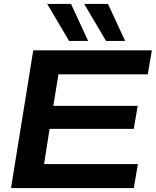

<svg xmlns="http://www.w3.org/2000/svg" viewBox="-20 -956 792 976"><path d="M36 0 149 -700H752L731 -578H277L251 -418H680L660 -301H232L204 -122H681L660 0ZM331 -748 220 -936H341L428 -748ZM519 -748 408 -936H529L616 -748Z"/></svg>

Font: Georama Extended SemiBold
Style: Italic
Weight: 600
Width: 7
Italic angle: -9°
Designer: Jean-Baptiste Levee
Foundry: Production Type
Version: Version 1.000